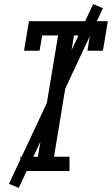

<svg xmlns="http://www.w3.org/2000/svg" viewBox="-20 -839 549 942"><path d="M80 0V-70H166L265 -665H187L174 -590H98L122 -735H509L485 -590H409L421 -665H343L245 -70H321V0ZM72 83 24 63 437 -819 485 -799Z"/></svg>

Font: Iosevka Slab
Style: Italic
Weight: 400
Italic angle: -9°
Monospace: yes
Designer: Belleve Invis
Foundry: Belleve Invis
Version: Version 11.1.0; ttfautohint (v1.8.3)